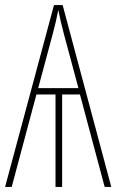

<svg xmlns="http://www.w3.org/2000/svg" viewBox="-20 -734 457 754"><path d="M226 -714 417 0H391L294 -363H224V0H198V-363H123L26 0H0L192 -714ZM209 -695Q200 -649 188 -604L130 -388H288L230 -604Q218 -649 209 -695Z"/></svg>

Font: Noto Sans ExtraCondensed Thin
Style: Regular
Weight: 100
Width: 2
Designer: Monotype Design Team
Foundry: Monotype Imaging Inc.
Version: Version 2.013; ttfautohint (v1.8.4.7-5d5b)